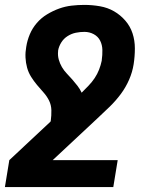

<svg xmlns="http://www.w3.org/2000/svg" viewBox="-33 -548 653 783"><path d="M-13 215 5 105 173 -52 174 -55Q177 -77 176.5 -98.5Q176 -120 167 -138Q158 -156 144.5 -171Q131 -186 118 -201.5Q105 -217 94 -234.5Q83 -252 77.5 -272Q72 -292 71 -313.5Q70 -335 74 -357Q78 -383 88.5 -408Q99 -433 117 -454Q135 -475 159 -489.5Q183 -504 208 -513Q233 -522 259 -525Q285 -528 311 -528Q343 -528 374.5 -522.5Q406 -517 432 -502Q458 -487 478 -464Q498 -441 507.5 -412Q517 -383 517 -350.5Q517 -318 512 -286Q507 -254 493.5 -223Q480 -192 460 -165Q440 -138 415 -113.5Q390 -89 365 -66L182 105H447L429 215ZM300 -170Q314 -184 328 -198.5Q342 -213 353 -229.5Q364 -246 371 -264Q378 -282 382 -301V-303Q385 -324 384.5 -344.5Q384 -365 375.5 -382Q367 -399 349.5 -408.5Q332 -418 311 -418Q294 -418 276.5 -414.5Q259 -411 243 -401Q227 -391 217 -375Q207 -359 204 -342V-340Q202 -322 206.5 -305.5Q211 -289 219.5 -274.5Q228 -260 239.5 -248Q251 -236 262 -223.5Q273 -211 283 -198Q293 -185 300 -170Z"/></svg>

Font: Iosevka XBd Ex Obl
Style: Regular
Weight: 800
Width: 7
Italic angle: -9°
Monospace: yes
Designer: Belleve Invis
Foundry: Belleve Invis
Version: Version 32.5.0; ttfautohint (v1.8.4)